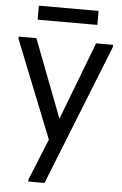

<svg xmlns="http://www.w3.org/2000/svg" viewBox="-62 -763 660 1038"><g transform="rotate(5 268.0 -244.0)"><path d="M430 -720H106V-644H430ZM432 -544 270 -121 108 -544H12V-532L223 -3L132 220V232H220L524 -532V-544Z"/></g></svg>

Font: Kufam Arabic Latin Roman Normal
Style: Regular
Weight: 400
Designer: Wael Morcos & Artur Schmal
Version: Version 1.200;PS 001.200;hotconv 1.0.88;makeotf.lib2.5.64775